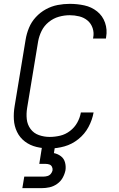

<svg xmlns="http://www.w3.org/2000/svg" viewBox="-20 -763 616 997"><path d="M238 8Q276 8 315 -3Q354 -14 387 -40.5Q420 -67 439.5 -103.5Q459 -140 466 -179H400Q395 -151 381 -126Q367 -101 343.5 -83Q320 -65 292.5 -58.5Q265 -52 238 -52Q209 -52 182 -61.5Q155 -71 138.5 -93.5Q122 -116 119 -144.5Q116 -173 121 -203L178 -548Q183 -576 196 -602.5Q209 -629 233 -648.5Q257 -668 285.5 -676Q314 -684 342 -684Q367 -684 391.5 -678Q416 -672 434.5 -656.5Q453 -641 461 -617Q469 -593 464 -568Q464 -565 463 -563H530Q530 -566 531 -570Q538 -609 525.5 -645Q513 -681 484 -704Q455 -727 418 -735Q381 -743 342 -743Q311 -743 279.5 -737Q248 -731 218.5 -715Q189 -699 166 -674Q143 -649 130.5 -618.5Q118 -588 113 -557L56 -212Q50 -177 52 -142.5Q54 -108 68.5 -78Q83 -48 109.5 -28Q136 -8 169.5 0Q203 8 238 8ZM96 214H196Q217 214 237.5 209.5Q258 205 276.5 192Q295 179 305.5 160Q316 141 320 121Q323 100 317.5 80Q312 60 296 48Q280 36 260 32L265 0H198L184 88H217Q227 88 236 91Q245 94 249.5 102.5Q254 111 253 121Q251 131 244 139.5Q237 148 226.5 151Q216 154 206 154H106Z"/></svg>

Font: Iosevka Sparkle Light Oblique
Style: Regular
Weight: 300
Italic angle: -9°
Designer: Belleve Invis
Foundry: Belleve Invis
Version: Version 4.5.0; ttfautohint (v1.8.3)